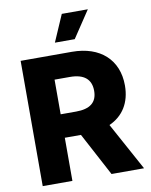

<svg xmlns="http://www.w3.org/2000/svg" viewBox="-101 -1024 863 1098"><g transform="rotate(-10 331.0 -475.5)"><path d="M56.6 0H229V-250.5H322.8L456.1 0H645L493.2 -277.8C573.7 -314 619.6 -385.3 619.6 -485.8C619.6 -634.3 518.6 -727.5 354.5 -727.5H56.6ZM229 -386.7V-587.9H317.9C398.9 -587.9 440.9 -553.7 440.9 -485.8C440.9 -418 398.9 -386.7 318.4 -386.7ZM267.6 -795.9H382.8L486.3 -951.2H335Z"/></g></svg>

Font: Inter ExtraBold
Style: Regular
Weight: 800
Designer: Rasmus Andersson
Foundry: rsms
Version: Version 4.001;git-9221beed3